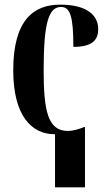

<svg xmlns="http://www.w3.org/2000/svg" viewBox="-20 -568 473 827"><path d="M217 239H346V-21H343C316 -10 293 -4 272 -4C186 -4 168 -91 168 -266C168 -475 191 -538 243 -538C283 -538 296 -495 296 -366C388 -366 403 -405 403 -443C403 -498 360 -548 239 -548C125 -548 37 -482 37 -265C37 -69 117 10 214 10H217Z"/></svg>

Font: Noto Serif Display ExtraCondensed
Style: Bold
Weight: 700
Width: 2
Designer: Monotype Design Team
Foundry: Monotype Imaging Inc.
Version: Version 2.009